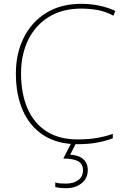

<svg xmlns="http://www.w3.org/2000/svg" viewBox="-20 -744 654 1004"><path d="M405 -699Q305 -699 234.5 -655Q164 -611 127 -534.5Q90 -458 90 -360Q90 -257 123 -179Q156 -101 222 -58Q288 -15 386 -15Q444 -15 489 -23Q534 -31 570 -44V-21Q537 -8 491 1Q445 10 386 10Q280 10 208 -36.5Q136 -83 99.5 -166Q63 -249 63 -360Q63 -464 104 -546.5Q145 -629 221.5 -676.5Q298 -724 405 -724Q502 -724 583 -687L573 -662Q530 -685 488 -692Q446 -699 405 -699ZM439 145Q439 188 407 214Q375 240 326 240Q292 240 269 234V210Q282 214 294.5 215Q307 216 326 216Q364 216 389 198Q414 180 414 146Q414 114 389 99.5Q364 85 311 85L355 0H380L347 65Q391 67 415 88Q439 109 439 145Z"/></svg>

Font: Noto Sans Thin
Style: Regular
Weight: 100
Designer: Monotype Design Team
Foundry: Monotype Imaging Inc.
Version: Version 2.007